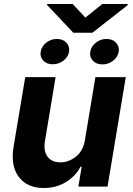

<svg xmlns="http://www.w3.org/2000/svg" viewBox="-20 -930 662 957"><path d="M403.4 -232.2 455.6 -545.5H606.9L516 0H370.7L387.1 -99.1H381.4Q356.2 -51.1 307.9 -22Q259.6 7.1 198.2 7.1Q115.8 7.1 74 -47.8Q32.3 -102.6 47.6 -198.2L105.8 -545.5H257.1L203.8 -225.1Q196 -176.8 217.2 -148.8Q238.3 -120.7 281.2 -120.7Q322.1 -120.7 358.3 -149.1Q394.5 -177.6 403.4 -232.2ZM342 -910.2 405.5 -842.3 490.1 -910.2H616.5V-904.5L440.7 -767H345.2L214.5 -905.5V-910.2ZM430 -671.9Q433.9 -698.2 457.2 -717Q480.5 -735.8 510.7 -735.8Q541.5 -735.8 558.6 -717Q575.6 -698.2 571.7 -671.9Q567.1 -646 544 -627.5Q521 -609 490.4 -609Q460.2 -609 442.8 -627.5Q425.4 -646 430 -671.9ZM182.9 -672.6Q186.8 -698.2 209.9 -717Q233 -735.8 263.1 -735.8Q293.7 -735.8 310.9 -717.3Q328.1 -698.9 324.2 -672.6Q319.6 -645.6 296.2 -627.7Q272.7 -609.7 242.5 -609.7Q212.7 -609.7 195.5 -628Q178.3 -646.3 182.9 -672.6Z"/></svg>

Font: Inter UI
Style: Bold Italic
Weight: 700
Italic angle: 9.39999°
Designer: Rasmus Andersson
Foundry: rsms
Version: 3.2;8d6f07862